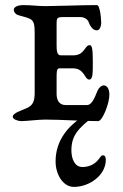

<svg xmlns="http://www.w3.org/2000/svg" viewBox="-20 -473 483 753"><path d="M260 117C260 58 287 30 349 -18H309C247 20 198 78 198 160C198 211 227 260 270 260C331 260 395 214 395 154C395 143 392 136 383 136C378 136 373 143 369 149C353 171 330 182 303 182C272 182 260 148 260 117ZM156 -4C227 -4 298 2 365 2C382 2 409 -68 409 -101C409 -126 399 -138 387 -138C377 -138 366 -127 362 -116C352 -92 341 -61 321 -61H237C212 -61 202 -81 202 -104V-172C202 -208 207 -205 220 -205H266C312 -205 311 -161 330 -161C344 -161 344 -184 344 -229C344 -275 342 -296 332 -296C312 -296 312 -256 268 -256H218C203 -256 202 -276 202 -296V-382C202 -401 204 -406 226 -406H296C311 -406 324 -396 327 -388C336 -364 347 -354 360 -354C373 -354 377 -374 377 -385C377 -395 374 -425 371 -434C365 -454 366 -453 350 -453C308 -453 195 -449 160 -449C124 -449 108 -453 69 -453C54 -453 34 -447 34 -435C34 -426 41 -417 50 -414C107 -398 116 -401 116 -344V-129C116 -92 119 -64 85 -49C63 -39 30 -30 30 -15C30 -5 51 2 63 2C83 2 131 -4 156 -4Z"/></svg>

Font: EB Garamond SC 08
Style: Regular
Weight: 400
Version: Version 0.016